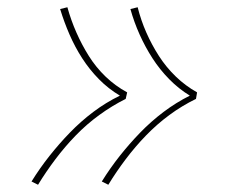

<svg xmlns="http://www.w3.org/2000/svg" viewBox="-20 -604 640 530"><path d="M279 -94 261 -103Q284 -140 310.5 -173.5Q337 -207 367 -238Q397 -269 431.5 -295Q466 -321 504 -340Q473 -359 447 -385.5Q421 -412 401 -443Q381 -474 365.5 -508.5Q350 -543 340 -579L360 -584Q369 -548 384 -514Q399 -480 419 -449Q439 -418 465.5 -392.5Q492 -367 524 -349L521 -331Q482 -312 447.5 -286.5Q413 -261 383 -230Q353 -199 327 -164.5Q301 -130 279 -94ZM85 -94 67 -103Q90 -140 116.5 -173.5Q143 -207 173 -238Q203 -269 237.5 -295Q272 -321 311 -340Q279 -359 253 -385.5Q227 -412 207 -443Q187 -474 172 -508.5Q157 -543 146 -579L166 -584Q176 -548 191 -514Q206 -480 225.5 -449Q245 -418 271.5 -392.5Q298 -367 331 -349L327 -331Q289 -312 254 -286.5Q219 -261 189 -230Q159 -199 133 -164.5Q107 -130 85 -94Z"/></svg>

Font: Iosevka Curly Slab ThExObl
Style: Regular
Weight: 100
Width: 7
Italic angle: -9°
Monospace: yes
Designer: Belleve Invis
Foundry: Belleve Invis
Version: Version 11.1.0; ttfautohint (v1.8.3)